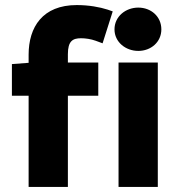

<svg xmlns="http://www.w3.org/2000/svg" viewBox="-20 -738 716 758"><path d="M27 -485V-360H93V0H248V-360H368V-491H248V-524C248 -576 267 -587 300 -587C317 -587 339 -584 358 -577L385 -567L425 -693L405 -700C374 -710 331 -718 283 -718C148 -718 93 -631 93 -522V-490ZM617 -622C617 -673 576 -708 526 -708C476 -708 432 -673 432 -622C432 -572 476 -537 526 -537C576 -537 617 -572 617 -622ZM603 0V-491H448V0Z"/></svg>

Font: Falling Sky
Style: ExBd
Weight: 400
Designer: Paul D. Hunt
Foundry: Adobe Systems Incorporated
Version: Version 1.02